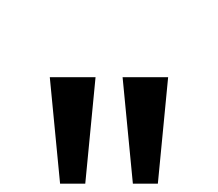

<svg xmlns="http://www.w3.org/2000/svg" viewBox="-20 -916 528 465"><path d="M211.4 -729 186.5 -471.2H125.5L100.6 -729ZM387.2 -729 362.3 -471.2H301.8L276.9 -729ZM251.5 -896.5ZM254.9 -591.8Z"/></svg>

Font: Noto Sans Gujarati UI
Style: Regular
Weight: 400
Designer: Monotype Design Team
Foundry: Monotype Imaging Inc.
Version: Version 1.03